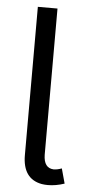

<svg xmlns="http://www.w3.org/2000/svg" viewBox="-52 -739 352 780"><g transform="rotate(5 123.5 -349.0)"><path d="M173.8 9.8Q206.1 9.8 241.2 -2L224.6 -62.5Q206.1 -55.7 191.4 -55.7Q151.4 -57.6 150.4 -111.3V-708H70.3V-103.5Q70.3 -6.8 148.4 7.8Q161.1 9.8 173.8 9.8Z"/></g></svg>

Font: Yaldevi Colombo Medium
Style: Regular
Weight: 500
Designer: Sol Matas, Denzil Rajitha, Kosala Senevirathne and Pathum Egodawatta
Foundry: Mooniak
Version: Version 1.020 ; ttfautohint (v1.6)